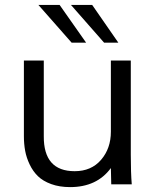

<svg xmlns="http://www.w3.org/2000/svg" viewBox="-20 -746 634 777"><path d="M428.7 -212.9V-501H509.3V-120.1Q509.3 -46.9 513.2 0H430.2L428.7 -65.9Q372.1 11.2 263.7 11.2Q220.7 11.2 187.3 -1Q153.8 -13.2 133.5 -33Q113.3 -52.7 100.1 -80.3Q86.9 -107.9 81.8 -135.7Q76.7 -163.6 76.7 -194.8V-501H157.2V-194.8Q156.2 -53.2 282.2 -53.2Q349.6 -53.2 389.2 -99.4Q428.7 -145.5 428.7 -212.9ZM328.6 -573.2H270L135.3 -726.1H221.2ZM459 -573.2H401.4L267.1 -726.1H353Z"/></svg>

Font: RGR Online_21
Style: Regular
Weight: 400
Italic angle: -12°
Designer: vernon adams
Foundry: vernon adams
Version: Version 1.000